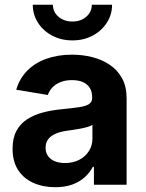

<svg xmlns="http://www.w3.org/2000/svg" viewBox="-20 -785 621 816"><path d="M215 10.6Q162.9 10.6 121.7 -7.8Q80.6 -26.1 57 -62.4Q33.4 -98.7 33.4 -152.6Q33.4 -198.5 50.1 -229.1Q66.8 -259.7 95.8 -278.4Q124.9 -297.1 161.8 -306.8Q198.7 -316.6 239.2 -320.4Q286.5 -325.2 315.5 -329.4Q344.6 -333.6 358.1 -342.5Q371.7 -351.5 371.7 -369.2V-371.6Q371.7 -394.9 361.8 -411.1Q351.8 -427.3 332.8 -435.9Q313.7 -444.5 285.9 -444.5Q257.9 -444.5 237 -436Q216 -427.4 202.6 -413.2Q189.2 -399 183.3 -381.3L49 -403.6Q62.9 -451.3 95.6 -484.5Q128.4 -517.7 177 -535.2Q225.7 -552.7 286.4 -552.7Q330.3 -552.7 371.8 -542.3Q413.3 -531.9 446.3 -509.7Q479.3 -487.6 498.7 -452.4Q518.1 -417.2 518.1 -367.5V0H379.2V-75.8H374.4Q361.2 -50.4 339.2 -31Q317.3 -11.5 286.4 -0.4Q255.5 10.6 215 10.6ZM256.2 -92.1Q290.8 -92.1 317 -105.9Q343.1 -119.6 357.9 -143Q372.8 -166.4 372.8 -195.2V-254.2Q366.1 -249.7 353 -245.8Q340 -241.8 323.9 -238.7Q307.8 -235.6 292.1 -233.3Q276.5 -231 264.3 -229.3Q237.3 -225.7 216.8 -216.9Q196.4 -208.2 185 -193.6Q173.7 -179 173.7 -156.9Q173.7 -135.7 184.4 -121.3Q195.1 -106.9 213.6 -99.5Q232.2 -92.1 256.2 -92.1ZM287.8 -613.3Q240 -613.3 202 -633.5Q163.9 -653.6 141.6 -688.2Q119.3 -722.7 119.3 -765H204.8Q204.8 -734.4 228.5 -713.9Q252.2 -693.5 287.8 -693.5Q323 -693.5 346.6 -713.9Q370.2 -734.4 370.2 -765H456.3Q456.3 -722.7 434 -688.3Q411.8 -653.9 373.8 -633.6Q335.7 -613.3 287.8 -613.3Z"/></svg>

Font: Adwaita Sans
Style: Regular
Weight: 400
Designer: Rasmus Andersson
Foundry: rsms
Version: Version 4.001;git-9221beed3